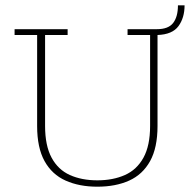

<svg xmlns="http://www.w3.org/2000/svg" viewBox="-20 -693 734 724"><path d="M347 11Q279 11 227.5 -12Q176 -35 148 -85.5Q120 -136 120 -218V-561H35V-583H235V-561H150V-218Q150 -144 174.5 -98.5Q199 -53 243.5 -33Q288 -13 347 -13Q406 -13 451 -33Q496 -53 521 -98.5Q546 -144 546 -218V-561H461V-583H572Q615 -583 633 -606.5Q651 -630 651 -673H676Q676 -626 653 -594.5Q630 -563 574 -561V-218Q574 -136 546 -85.5Q518 -35 467 -12Q416 11 347 11Z"/></svg>

Font: Rokkitt Thin
Style: Regular
Weight: 250
Version: Version 3.103